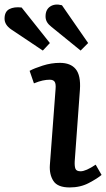

<svg xmlns="http://www.w3.org/2000/svg" viewBox="-125 -809 466 843"><path d="M119 -418Q121 -441 115 -450Q109 -459 93 -459Q79 -459 62.5 -455.5Q46 -452 24 -443L5 -498Q25 -509 62.5 -521Q100 -533 138 -533Q185 -533 207.5 -505.5Q230 -478 226 -416L203 -100Q202 -78 206.5 -67.5Q211 -57 229 -57Q252 -57 295 -86L321 -41Q302 -25 265 -5.5Q228 14 181 14Q128 14 109.5 -14.5Q91 -43 94 -85ZM101 -691Q88 -701 81.5 -712Q75 -723 75 -737Q75 -767 95.5 -780.5Q116 -794 147 -786L262 -620L229 -587ZM-76 -680Q-105 -700 -105 -727Q-105 -758 -84 -769Q-63 -780 -30 -776L94 -620L63 -587Z"/></svg>

Font: Literata 7pt Medium
Style: Italic
Weight: 500
Italic angle: -2°
Designer: Latin by Veronika Burian and Jose Scaglione. Greek by Irene Vlachou. Cyrillic by Vera Evstafieva
Foundry: TypeTogether
Version: Version 3.002